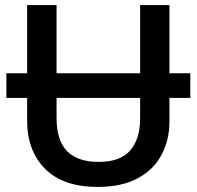

<svg xmlns="http://www.w3.org/2000/svg" viewBox="-20 -734 783 764"><path d="M5.4 -344.2V-442.4H87.9V-713.9H205.1V-442.4H537.6V-713.9H654.3V-442.4H737.3V-344.2H654.3V-252Q654.3 -177.2 622.8 -117.9Q591.3 -58.6 527.8 -24.4Q464.4 9.8 368.2 9.8Q231 9.8 159.4 -62.3Q87.9 -134.3 87.9 -253.9V-344.2ZM205.1 -264.2Q205.1 -174.8 247.1 -132.3Q289.1 -89.8 372.6 -89.8Q458.5 -89.8 498 -135.3Q537.6 -180.7 537.6 -264.6V-344.2H205.1Z"/></svg>

Font: Open Sans SemiBold
Style: Regular
Weight: 600
Designer: Monotype Design Team
Foundry: Monotype Imaging Inc.
Version: Version 3.003; ttfautohint (v1.8.4)